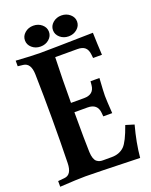

<svg xmlns="http://www.w3.org/2000/svg" viewBox="-162 -967 829 1056"><g transform="rotate(-20 252.5 -439.5)"><path d="M293.5 -356.9H216.8Q216.8 -185.5 219.2 -123.5Q220.2 -101.1 225.3 -86.4Q230.5 -71.8 239 -65.4Q247.6 -59.1 255.6 -56.9Q263.7 -54.7 274.4 -54.7H325.2Q371.1 -54.7 399.4 -82.5Q424.8 -107.9 455.6 -195.3L504.9 -180.2Q478.5 -83 470.7 2.9Q202.1 -4.9 153.3 -4.9Q106.9 -4.9 3.4 1.5V-31.7L41.5 -35.2H41Q85 -38.6 86.4 -106.9Q89.4 -231 89.4 -366.2Q89.4 -501.5 86.4 -625.5Q85 -692.9 41 -697.8L10.3 -701.2V-733.9Q105.5 -727.5 153.3 -727.5Q208 -727.5 461.9 -732.9Q463.4 -673.8 467.3 -602.1H415.5L413.1 -624Q410.2 -651.4 395.3 -664.6Q380.4 -677.7 350.6 -677.7H221.2Q216.8 -550.3 216.8 -411.6H293.5Q351.6 -411.6 356.4 -465.3L358.4 -486.8H410.6Q405.3 -407.2 405.3 -384.3Q405.3 -360.8 410.6 -281.2H358.4L356.4 -302.7Q351.6 -356.9 293.5 -356.9ZM116.7 -777.6Q96.2 -795.4 96.2 -820.8Q96.2 -846.2 116.7 -864Q137.2 -881.8 166.5 -881.8Q195.8 -881.8 216.3 -864Q236.8 -846.2 236.8 -820.8Q236.8 -795.4 216.3 -777.6Q195.8 -759.8 166.5 -759.8Q137.2 -759.8 116.7 -777.6ZM330.6 -881.8Q359.9 -881.8 380.6 -864Q401.4 -846.2 401.4 -820.8Q401.4 -795.4 380.6 -777.6Q359.9 -759.8 330.6 -759.8Q301.8 -759.8 281 -777.6Q260.3 -795.4 260.3 -820.8Q260.3 -846.2 281 -864Q301.8 -881.8 330.6 -881.8Z"/></g></svg>

Font: Flanker
Style: Bold
Weight: 700
Designer: Flanker
Foundry: Flanker
Version: Version 2.021